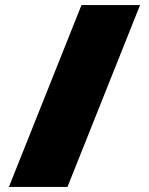

<svg xmlns="http://www.w3.org/2000/svg" viewBox="-20 -734 585 754"><path d="M300 -714H530L245 0H15Z"/></svg>

Font: Prompt Black
Style: Regular
Weight: 900
Designer: Katatrad Team
Foundry: CadsonDemak
Version: Version 1.000